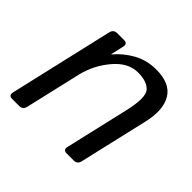

<svg xmlns="http://www.w3.org/2000/svg" viewBox="-132 -668 815 815"><g transform="rotate(45 275.5 -260.5)"><path d="M32.7 0Q10.7 0 15.6 -22L124 -490.7Q128.9 -512.7 150.9 -512.7H191.9Q213.9 -512.7 209 -490.7L195.8 -432.1H197.8Q226.6 -467.8 272.7 -494.4Q318.8 -521 377.4 -521Q460.4 -521 490.7 -470.9Q521 -420.9 501 -334L428.7 -22Q423.8 0 401.9 0H359.9Q337.9 0 342.8 -22L409.7 -310.5Q431.6 -406.2 408.2 -431.9Q384.8 -457.5 331.1 -457.5Q272.5 -457.5 224.4 -400.6Q176.3 -343.8 159.2 -270.5L101.6 -22Q96.7 0 74.7 0Z"/></g></svg>

Font: Istok
Style: Italic
Weight: 500
Italic angle: -13°
Designer: Andrey V. Panov
Foundry: Andrey V. Panov
Version: Version 1.0.3